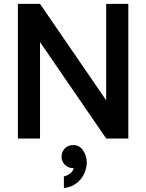

<svg xmlns="http://www.w3.org/2000/svg" viewBox="-20 -720 761 998"><path d="M532 0 73 -669V-700H188L647 -31V0ZM73 0V-700H188V0ZM532 0V-700H647V0ZM312 258V197Q337 191 351 176Q365 161 365 141Q365 123 360 111L402 90Q405 102 405 113Q405 131 396 139.5Q387 148 376 151Q365 154 361 154Q335 154 317.5 136.5Q300 119 300 95Q300 69 317 51.5Q334 34 361 34Q393 34 412 62Q431 90 431 125Q431 150 419.5 178.5Q408 207 381.5 229.5Q355 252 312 258Z"/></svg>

Font: Fustat
Style: Bold
Weight: 700
Designer: Mohamed Gaber, Khaled Hosny, Laura Garcia Mut
Foundry: Kief Type Foundry, Alif Type Foundry, Hard Type Foundry
Version: Version 1.007